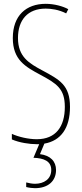

<svg xmlns="http://www.w3.org/2000/svg" viewBox="-20 -744 429 1004"><path d="M273 145C273 100 244 69 189 62L212 7C299 -8 346 -75 346 -185C346 -299 292 -327 201 -376C132 -413 74 -447 74 -545C74 -640 125 -699 219 -699C246 -699 287 -694 326 -674L337 -696C310 -711 264 -724 219 -724C117 -724 47 -663 47 -545C47 -431 113 -395 189 -354C277 -307 319 -280 319 -185C319 -82 272 -16 172 -16C129 -16 77 -28 42 -44V-15C81 2 134 10 172 10C176 10 181 10 185 10L155 81C209 83 248 98 248 145C248 192 210 217 163 217C150 217 131 214 117 210V234C132 238 151 240 163 240C231 240 273 203 273 145Z"/></svg>

Font: Noto Sans Myanmar ExtraCondensed Thin
Style: Regular
Weight: 100
Width: 2
Designer: Monotype Design Team
Foundry: Monotype Imaging Inc.
Version: Version 2.107